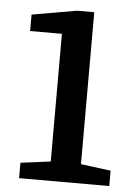

<svg xmlns="http://www.w3.org/2000/svg" viewBox="-50 -696 515 734"><g transform="rotate(5 208.0 -328.5)"><path d="M51 0V-59L166 -74V-564H44V-627L216 -657H282V-74L397 -59V0Z"/></g></svg>

Font: Faustina Light SemiBold
Style: Regular
Weight: 600
Version: Version 1.200